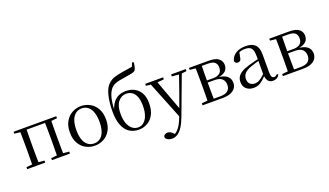

<svg xmlns="http://www.w3.org/2000/svg" viewBox="-92 -1526 4266 2488"><g transform="rotate(-20 2041.0 -282.5)"><path d="M123.1 0Q124.3 -24.4 124.8 -65.4Q125.3 -106.3 125.8 -150.3Q126.3 -194.3 126.3 -228.5V-288.3Q126.3 -321.7 125.8 -365.7Q125.3 -409.8 124.8 -450.8Q124.3 -491.8 123.1 -516H212.3Q211.3 -491.7 210.8 -450.7Q210.3 -409.7 209.8 -365.7Q209.3 -321.7 209.3 -288.3V-228.5Q209.3 -194.3 209.8 -150.3Q210.3 -106.3 210.8 -65.4Q211.3 -24.4 212.3 0ZM464.8 0Q465.8 -24.4 466.3 -65.4Q466.8 -106.3 467.3 -150.3Q467.8 -194.3 467.8 -228.5V-288.3Q467.8 -321.7 467.3 -365.7Q466.8 -409.7 466.3 -450.7Q465.8 -491.7 464.8 -516H552.2Q551.2 -491.7 550.7 -450.7Q550.2 -409.7 549.7 -365.7Q549.2 -321.7 549.2 -288.3V-228.5Q549.2 -194.3 549.7 -150.3Q550.2 -106.3 550.7 -65.4Q551.2 -24.4 552.2 0ZM43.5 0V-27.8L152.7 -38.6H184.7L292.1 -27.8V0ZM385 0V-27.8L493.4 -38.6H526.4L632.8 -27.8V0ZM43.5 -489.1V-516H167V-477.4H152.7ZM508.7 -477.4V-516H632V-489.1L526.4 -477.4ZM167 -484.1V-516H508.7V-484.1Z M974.5 14.6Q908.2 14.6 851.4 -15.9Q794.6 -46.5 760 -107.4Q725.4 -168.3 725.4 -257.8Q725.4 -347.6 761.1 -408.5Q796.7 -469.3 853.7 -500Q910.7 -530.6 974.5 -530.6Q1039.2 -530.6 1096.2 -500.1Q1153.2 -469.5 1188.9 -408.7Q1224.5 -347.8 1224.5 -257.8Q1224.5 -168 1189.4 -107.2Q1154.3 -46.3 1097.5 -15.8Q1040.7 14.6 974.5 14.6ZM974.5 -16.4Q1049 -16.4 1091.7 -78.2Q1134.4 -140.1 1134.4 -256.6Q1134.4 -373.4 1091.7 -436.1Q1049 -498.8 974.5 -498.8Q900.1 -498.8 857.3 -436.1Q814.5 -373.4 814.5 -256.6Q814.5 -140.1 857.3 -78.2Q900.1 -16.4 974.5 -16.4Z M1581.7 14.6Q1508 14.6 1453.2 -20.7Q1398.4 -56 1367.7 -130.7Q1337 -205.4 1337 -323.6Q1337 -448.4 1361 -543.3Q1384.9 -638.2 1431.2 -681.9Q1469.9 -718.7 1515.7 -733.9Q1561.6 -749.1 1626.5 -760.1Q1662.6 -766.9 1701.3 -771.9Q1740 -776.9 1771.6 -782.7L1792.9 -835.6L1815.2 -829.8Q1810.9 -791 1803.9 -764.1Q1797 -737.2 1784.7 -722.5Q1769.4 -707.9 1729.8 -700.5Q1690.2 -693.1 1638.8 -685.1Q1594 -679.1 1560.6 -671.8Q1527.1 -664.5 1502.3 -654.7Q1477.6 -644.9 1457.7 -628.1Q1418.8 -595.4 1394.9 -524.7Q1371.1 -454.1 1365.9 -325.7L1361.5 -327.7Q1380.2 -387.9 1410.1 -429.7Q1440.1 -471.4 1484.8 -493Q1529.5 -514.6 1590.8 -514.6Q1656.2 -514.6 1708.1 -486.7Q1760 -458.7 1790.4 -403.4Q1820.8 -348.1 1820.8 -266.3Q1820.8 -168.8 1786.6 -106.7Q1752.5 -44.6 1697.7 -15Q1642.9 14.6 1581.7 14.6ZM1582.3 -16.4Q1627.9 -16.4 1661.7 -45.6Q1695.5 -74.7 1714.6 -129.3Q1733.7 -183.9 1733.7 -259.1Q1733.7 -335.8 1714.8 -384.7Q1695.8 -433.6 1661.6 -456.9Q1627.3 -480.3 1581.9 -480.3Q1515.3 -480.3 1470.2 -425.1Q1425.1 -369.8 1425.1 -260.3Q1425.1 -181.7 1445.5 -127.1Q1465.9 -72.5 1501.7 -44.5Q1537.5 -16.4 1582.3 -16.4Z M1946.4 271Q1913 271 1885.9 256.7Q1858.7 242.4 1855.9 216.7Q1859.5 196.1 1876.3 186.2Q1893.1 176.2 1914.2 176.2Q1934 176.2 1951.7 186.3Q1969.5 196.3 1986.1 213.2L2014.8 241.4L1983.3 257.1L1963.5 240.1Q2012.9 226.4 2051.4 179Q2089.9 131.6 2117.9 57.6L2146.6 -15.2L2151.2 -27.8L2240.4 -274.3L2324.3 -516H2363.2L2153.1 46.5Q2123.2 125.6 2090.8 175.3Q2058.4 225.1 2022.7 248Q1987 271 1946.4 271ZM2137.7 51.4 1910 -516H2001.3L2169.7 -59.3L2175.7 -46.2ZM1858.2 -488.4V-516H2105.5V-488.4L1998.9 -478.1H1957.1ZM2215.5 -488.4V-516H2417.6V-488.4L2336.3 -478.9H2321.3Z M2461.5 0V-27.8L2570.7 -38.6L2584.2 -31.3H2718.6Q2788.8 -31.3 2821.7 -59.7Q2854.7 -88.1 2854.7 -140.4Q2854.7 -192.3 2822.8 -223.4Q2791 -254.6 2712.6 -254.6H2584.2V-283.7H2710Q2832.9 -283.7 2832.9 -387.5Q2832.9 -434.3 2805.2 -459Q2777.4 -483.7 2713 -483.7H2584.2L2570.7 -477.4L2461.5 -489.1V-516H2735.6Q2828.5 -516 2870.2 -482.3Q2911.8 -448.6 2911.8 -391.7Q2911.8 -362.3 2897.7 -335.8Q2883.5 -309.3 2848.1 -291.2Q2812.7 -273.1 2748.5 -267.5L2751.1 -274.5Q2818.6 -271.7 2859.4 -254Q2900.1 -236.3 2918.6 -206.6Q2937 -177 2937 -136.9Q2937 -101.9 2917.6 -70.8Q2898.2 -39.6 2854.2 -19.8Q2810.2 0 2735.6 0ZM2541.1 0Q2542.3 -24.4 2542.8 -65.3Q2543.3 -106.3 2543.8 -150.3Q2544.3 -194.3 2544.3 -228.5V-288.3Q2544.3 -321.7 2543.8 -365.7Q2543.3 -409.7 2542.8 -450.7Q2542.3 -491.8 2541.1 -516H2627.8Q2626.8 -491.8 2626.3 -450.2Q2625.8 -408.7 2625.3 -361.2Q2624.8 -313.7 2624.8 -272V-228.5Q2624.8 -194.3 2625.3 -150.3Q2625.8 -106.3 2626.3 -65.3Q2626.8 -24.4 2627.8 0Z M3163.7 14.6Q3104.5 14.6 3065.1 -19.1Q3025.6 -52.8 3025.6 -115.1Q3025.6 -153.9 3042.8 -184.3Q3059.9 -214.6 3099.4 -239Q3138.9 -263.5 3204.9 -282.3Q3246.8 -294.9 3292.8 -306.7Q3338.8 -318.5 3378.8 -327.7V-303.3Q3338.8 -293.3 3297.7 -281.5Q3256.6 -269.7 3222.6 -257Q3159.3 -233.6 3132.6 -201.7Q3105.9 -169.7 3105.9 -128.2Q3105.9 -81.6 3131.5 -58Q3157.2 -34.4 3199.1 -34.4Q3221.6 -34.4 3243.6 -43.3Q3265.6 -52.2 3293.7 -74.2Q3321.7 -96.3 3359.8 -134.4L3368.5 -87.1H3344.9Q3313.7 -53.7 3286.5 -31.1Q3259.2 -8.4 3230.1 3.1Q3201 14.6 3163.7 14.6ZM3430.8 13.6Q3386.1 13.6 3363.8 -16.6Q3341.5 -46.7 3338.2 -99.7V-103.3V-359Q3338.2 -415 3326.1 -445.3Q3313.9 -475.6 3288.7 -487.6Q3263.6 -499.6 3224 -499.6Q3195.3 -499.6 3166.1 -491.4Q3136.9 -483.2 3103.7 -464.7L3147.2 -491.9L3130.8 -412.7Q3127.2 -386 3114.7 -375.2Q3102.1 -364.3 3083.4 -364.3Q3047.2 -364.3 3039.5 -399.7Q3054.4 -461 3108.1 -495.8Q3161.8 -530.6 3246.2 -530.6Q3333.5 -530.6 3375.8 -489.2Q3418 -447.8 3418 -354.6V-107.7Q3418 -60.8 3429.1 -44.2Q3440.1 -27.5 3460.4 -27.5Q3473 -27.5 3483 -33.2Q3493 -38.8 3505.4 -52.1L3521.1 -36.7Q3505.2 -10.7 3482.6 1.4Q3460 13.6 3430.8 13.6Z M3569.5 0V-27.8L3678.7 -38.6L3692.2 -31.3H3826.6Q3896.8 -31.3 3929.7 -59.7Q3962.7 -88.1 3962.7 -140.4Q3962.7 -192.3 3930.8 -223.4Q3899 -254.6 3820.6 -254.6H3692.2V-283.7H3818Q3940.9 -283.7 3940.9 -387.5Q3940.9 -434.3 3913.2 -459Q3885.4 -483.7 3821 -483.7H3692.2L3678.7 -477.4L3569.5 -489.1V-516H3843.6Q3936.5 -516 3978.2 -482.3Q4019.8 -448.6 4019.8 -391.7Q4019.8 -362.3 4005.7 -335.8Q3991.5 -309.3 3956.1 -291.2Q3920.7 -273.1 3856.5 -267.5L3859.1 -274.5Q3926.6 -271.7 3967.4 -254Q4008.1 -236.3 4026.6 -206.6Q4045 -177 4045 -136.9Q4045 -101.9 4025.6 -70.8Q4006.2 -39.6 3962.2 -19.8Q3918.2 0 3843.6 0ZM3649.1 0Q3650.3 -24.4 3650.8 -65.3Q3651.3 -106.3 3651.8 -150.3Q3652.3 -194.3 3652.3 -228.5V-288.3Q3652.3 -321.7 3651.8 -365.7Q3651.3 -409.7 3650.8 -450.7Q3650.3 -491.8 3649.1 -516H3735.8Q3734.8 -491.8 3734.3 -450.2Q3733.8 -408.7 3733.3 -361.2Q3732.8 -313.7 3732.8 -272V-228.5Q3732.8 -194.3 3733.3 -150.3Q3733.8 -106.3 3734.3 -65.3Q3734.8 -24.4 3735.8 0Z"/></g></svg>

Font: Noto Serif JP
Style: Regular
Weight: 200
Designer: Ryoko NISHIZUKA 西塚涼子 (kana & ideographs); Frank Grießhammer (Latin, Greek & Cyrillic); Wenlong ZHANG 张文龙 (bopomofo); San
Foundry: Adobe
Version: Version 2.001;hotconv 1.1.0;makeotfexe 2.6.0